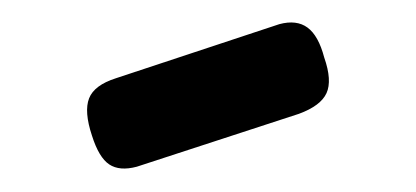

<svg xmlns="http://www.w3.org/2000/svg" viewBox="-20 -692 362 167"><path d="M99 -547Q84 -543 75 -549Q66 -555 60 -574Q53 -595 57.5 -606.5Q62 -618 81 -624L223 -671Q238 -675 247.5 -668Q257 -661 262 -642Q269 -622 264 -611Q259 -600 240 -593Z"/></svg>

Font: Fredoka SemiCondensed
Style: Regular
Weight: 400
Width: 4
Designer: Ben Nathan
Foundry: Milena B. Brandão, Ben Nathan
Version: Version 2.001